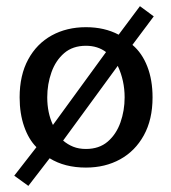

<svg xmlns="http://www.w3.org/2000/svg" viewBox="-20 -524 558 625"><path d="M72.3 81.1 26.4 47.9 98.6 -44.9Q73.2 -70.3 58.6 -112.3Q43.9 -154.3 43.9 -207Q43.9 -279.3 71.8 -330.6Q99.6 -381.8 148.4 -408.7Q197.3 -435.5 259.8 -435.5Q320.3 -435.5 366.2 -411.1L435.5 -503.9L480.5 -470.7L411.1 -377.9Q442.4 -351.6 459.5 -307.6Q476.6 -263.7 476.6 -207Q476.6 -134.8 448.2 -83.5Q419.9 -32.2 371.1 -5.4Q322.3 21.5 259.8 21.5Q190.4 21.5 141.6 -8.8ZM259.8 -39.1Q302.7 -39.1 330.6 -63Q358.4 -86.9 372.1 -125.5Q385.7 -164.1 385.7 -207Q385.7 -261.7 363.3 -309.6L185.5 -66.4Q200.2 -53.7 218.3 -46.4Q236.3 -39.1 259.8 -39.1ZM152.3 -117.2 325.2 -354.5Q297.9 -375 259.8 -375Q216.8 -375 189 -351.1Q161.1 -327.1 147.5 -288.6Q133.8 -250 133.8 -207Q133.8 -157.2 152.3 -117.2Z"/></svg>

Font: Padauk Book
Style: Regular
Weight: 400
Designer: Debbi Hosken, Becca Hirsbrunner Spalinger
Foundry: SIL International
Version: Version 5.000